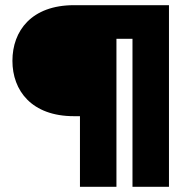

<svg xmlns="http://www.w3.org/2000/svg" viewBox="-20 -722 748 742"><path d="M28 -487C28 -372 102 -273 266 -273H289V0H430V-572H492V0H633V-702H266C102 -702 28 -603 28 -487Z"/></svg>

Font: Poppins
Style: Bold
Weight: 700
Designer: Ninad Kale (Devanagari), Jonny Pinhorn (Latin)
Foundry: Indian Type Foundry
Version: 4.004